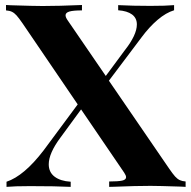

<svg xmlns="http://www.w3.org/2000/svg" viewBox="-20 -728 743 748"><path d="M703.1 -21V0Q699.2 0 684.6 -1Q595.2 -3.9 566.4 -3.9Q508.8 -3.9 425.8 -0.5L405.3 0V-21Q440.4 -21 455.8 -24.4Q471.2 -27.8 471.2 -37.6Q471.2 -44.4 463.9 -55.2L295.9 -301.8L215.8 -192.4Q169.9 -130.9 169.9 -87.9Q169.9 -57.1 192.6 -39.8Q215.3 -22.5 255.4 -20V0Q198.2 -2.9 97.2 -2.9Q37.1 -2.9 5.4 0V-20Q73.7 -42.5 149.9 -142.1L282.7 -321.3L67.4 -637.7Q53.2 -658.2 44.4 -668Q35.6 -677.7 26.4 -682.1Q17.1 -686.5 3.4 -687.5V-708.5Q7.8 -708.5 22.5 -707.5Q114.7 -704.6 146 -704.6Q209.5 -704.6 299.3 -708.5V-687.5Q265.6 -687.5 250.5 -683.1Q235.4 -678.7 235.4 -668.5Q235.4 -660.6 243.2 -649.4L392.1 -432.1L465.8 -531.7Q513.2 -591.8 513.2 -632.8Q513.2 -657.7 494.4 -671.6Q475.6 -685.5 440.4 -688V-708Q497.1 -705.1 565.9 -705.1Q626.5 -705.1 658.2 -708V-688Q627 -678.7 594.2 -650.9Q561.5 -623 532.2 -583.5L404.3 -413.6L639.2 -70.8Q653.3 -50.3 662.1 -40.5Q670.9 -30.8 680.2 -26.4Q689.5 -22 703.1 -21Z"/></svg>

Font: TypoPRO Playfair Display
Style: Bold
Weight: 700
Designer: Claus Eggers Sørensen
Foundry: Claus Eggers Sørensen
Version: Version 1.004;PS 001.004;hotconv 1.0.70;makeotf.lib2.5.58329